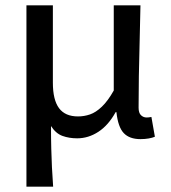

<svg xmlns="http://www.w3.org/2000/svg" viewBox="-20 -509 640 719"><path d="M79 190V-489H178V-199Q178 -135 201 -104Q224 -73 272 -73Q295 -73 317 -80.5Q339 -88 361.5 -109.5Q384 -131 406 -170V-489H506Q505 -425 503 -357Q501 -289 500 -224.5Q499 -160 499 -106Q499 -86 508 -77.5Q517 -69 529 -69Q533 -69 537 -69.5Q541 -70 547 -71L560 3Q551 7 537 9.5Q523 12 506 12Q465 12 443.5 -10.5Q422 -33 416 -89H413Q386 -40 348.5 -15.5Q311 9 269 9Q239 9 214 0Q189 -9 171 -37Q171 11 172 47.5Q173 84 174.5 117Q176 150 179 190Z"/></svg>

Font: Source Code Pro ExtraLight Medium
Style: Regular
Weight: 500
Monospace: yes
Version: Version 1.018;hotconv 1.0.116;makeotfexe 2.5.65601